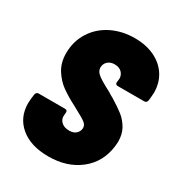

<svg xmlns="http://www.w3.org/2000/svg" viewBox="-170 -821 877 943"><g transform="rotate(30 268.0 -350.0)"><path d="M26 -170Q26 -178 28 -198L31 -221Q32 -228 36.5 -232Q41 -236 47 -236H198Q204 -236 207.5 -232Q211 -228 210 -221L209 -207Q206 -185 222 -169Q238 -153 268 -153Q294 -153 307.5 -167Q321 -181 321 -198Q321 -215 305.5 -227Q290 -239 248 -261L230 -271Q183 -295 148.5 -319.5Q114 -344 89.5 -383Q65 -422 65 -475Q65 -543 99 -596.5Q133 -650 191.5 -679Q250 -708 322 -708Q385 -708 433.5 -685Q482 -662 509 -620Q536 -578 536 -522Q536 -513 534 -493L532 -477Q531 -470 526.5 -466Q522 -462 516 -462H365Q358 -462 354.5 -466Q351 -470 352 -477L354 -491Q357 -513 342.5 -530Q328 -547 299 -547Q276 -547 261 -533.5Q246 -520 246 -498Q246 -478 266.5 -461.5Q287 -445 343 -416Q358 -406 372 -399Q416 -372 442 -351.5Q468 -331 486 -300Q504 -269 504 -226Q504 -218 502 -200Q490 -104 419 -48Q348 8 242 8Q142 8 84 -40.5Q26 -89 26 -170Z"/></g></svg>

Font: Barlow Semi Condensed Black
Style: Italic
Weight: 900
Width: 4
Italic angle: -7°
Designer: Jeremy Tribby
Foundry: Tribby Type
Version: Version 1.408